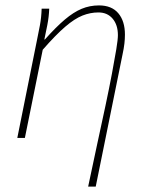

<svg xmlns="http://www.w3.org/2000/svg" viewBox="-20 -510 544 710"><path d="M306 180Q323 98 339.5 22.5Q356 -53 370 -119Q384 -185 394 -238Q404 -291 410 -327.5Q416 -364 416 -380Q416 -418 396.5 -441Q377 -464 344 -464Q314 -464 285 -452.5Q256 -441 221 -411Q186 -381 138 -326L72 0H44L116 -358Q122 -387 127.5 -416Q133 -445 134 -478H162Q161 -448 155 -417.5Q149 -387 144 -364H146Q187 -410 219.5 -437.5Q252 -465 282 -477.5Q312 -490 346 -490Q393 -490 417.5 -461Q442 -432 442 -382Q442 -366 440 -348.5Q438 -331 433 -308L334 180Z"/></svg>

Font: Source Sans 3 ExtraLight
Style: Italic
Weight: 250
Italic angle: -11°
Designer: Paul D. Hunt
Foundry: Adobe
Version: Version 3.046;hotconv 1.0.118;makeotfexe 2.5.65603